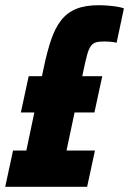

<svg xmlns="http://www.w3.org/2000/svg" viewBox="-41 -716 495 736"><path d="M-21 0 9 -139H60L127 -458Q140 -520 155.5 -565Q171 -610 194 -639Q217 -668 251.5 -682Q286 -696 337 -696Q354 -696 372.5 -694.5Q391 -693 407 -690.5Q423 -688 434 -684L406 -552Q399 -554 391 -555Q383 -556 374.5 -556.5Q366 -557 357 -557Q338 -557 326.5 -553.5Q315 -550 307 -539Q299 -528 293 -506Q287 -484 279 -446L214 -139H323L293 0ZM39 -285 69 -424H351L321 -285Z"/></svg>

Font: Saira Condensed Black
Style: Italic
Weight: 900
Width: 3
Italic angle: -12°
Designer: Hector Gatti with collaboration of the Omnibus-Type team
Foundry: Omnibus-Type
Version: Version 1.101